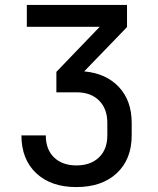

<svg xmlns="http://www.w3.org/2000/svg" viewBox="-20 -750 640 780"><path d="M290 10Q187 10 127 -46.5Q67 -103 67 -200H166Q166 -143 199.5 -110.5Q233 -78 291 -78Q348 -78 382 -110.5Q416 -143 416 -200V-251Q416 -308 382.5 -341.5Q349 -375 291 -375H209V-458L385 -641H89V-730H496V-640L322 -460Q411 -452 463 -396.5Q515 -341 515 -251V-200Q515 -103 454.5 -46.5Q394 10 290 10Z"/></svg>

Font: JetBrainsMono NFM Medium
Style: Regular
Weight: 500
Monospace: yes
Designer: Philipp Nurullin, Konstantin Bulenkov
Foundry: JetBrains
Version: Version 2.304; ttfautohint (v1.8.4.7-5d5b);Nerd Fonts 3.3.0